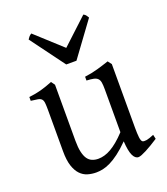

<svg xmlns="http://www.w3.org/2000/svg" viewBox="-135 -814 801 923"><g transform="rotate(-20 265.0 -352.5)"><path d="M522 -40Q503.9 -28.3 487.3 -18.3Q470.7 -8.3 456.5 -1Q442.4 6.3 431.6 10.5Q420.9 14.6 415 14.6Q397.9 14.6 387.2 -8.1Q376.5 -30.8 373.5 -81.1Q343.3 -50.8 318.1 -32Q293 -13.2 271.7 -2.9Q250.5 7.3 232.7 11Q214.8 14.6 199.2 14.6Q176.3 14.6 155.3 8.3Q134.3 2 118.2 -14.9Q102.1 -31.7 92.5 -61Q83 -90.3 83 -136.2V-347.2Q83 -370.6 81.5 -383.5Q80.1 -396.5 74 -403.1Q67.9 -409.7 55.2 -412.1Q42.5 -414.6 20 -417V-436.5Q37.6 -438.5 53 -441.4Q68.4 -444.3 82.8 -448.2Q97.2 -452.1 111.8 -457.3Q126.5 -462.4 142.6 -468.8L156.2 -449.7V-163.1Q156.2 -128.9 161.4 -106Q166.5 -83 176 -69.3Q185.5 -55.7 199.5 -49.8Q213.4 -43.9 231 -43.9Q246.6 -43.9 262.9 -48.6Q279.3 -53.2 296.6 -63.2Q314 -73.2 333 -89.1Q352.1 -105 373.5 -127.9V-347.2Q373.5 -369.1 371.3 -382.3Q369.1 -395.5 361.8 -402.8Q354.5 -410.2 341.1 -413.1Q327.6 -416 305.2 -417V-436.5Q340.3 -440.9 372.6 -450.2Q404.8 -459.5 432.1 -468.8L446.8 -449.7V-124Q446.8 -93.8 449 -74.7Q451.2 -55.7 458 -50.8Q463.9 -46.9 478 -49.1Q492.2 -51.3 517.1 -62ZM292.5 -522.9H240.2L111.3 -697.3Q114.7 -702.1 117.2 -705.6Q119.6 -709 121.8 -711.4Q124 -713.9 126.7 -715.8Q129.4 -717.8 133.3 -720.2L267.6 -597.7L399.4 -720.2Q407.7 -715.8 411.1 -711.4Q414.6 -707 420.4 -697.3Z"/></g></svg>

Font: Gentium Plus Viet
Style: Regular
Weight: 400
Designer: J. Victor Gaultney, Annie Olsen, Iska Routamaa, Becca Hirsbrunner
Foundry: SIL International
Version: Version 5.000